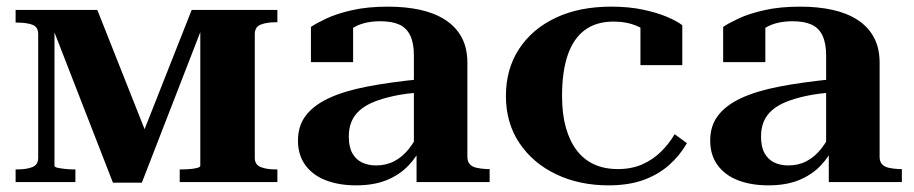

<svg xmlns="http://www.w3.org/2000/svg" viewBox="-20 -548 2751 578"><path d="M273 -518 428 -127 401 -123 557 -518H815V-481H809Q783 -481 765 -474Q747 -467 747 -445V-73Q747 -52 765 -45Q783 -38 809 -38H815V0H521V-38H526Q538 -38 551 -39Q564 -40 573.5 -42.5Q583 -45 583 -49V-492L598 -490L407 2H320L127 -494L144 -496V-49Q144 -45 153 -43Q162 -41 175.5 -39.5Q189 -38 201 -38H207V0H27V-38H32Q60 -38 77.5 -45Q95 -52 95 -73V-445Q95 -467 77.5 -473.5Q60 -480 32 -480H27V-518Z M1249 -310V-270Q1203 -267 1167.5 -259.5Q1132 -252 1106 -241.5Q1080 -231 1063 -216Q1046 -201 1038 -181.5Q1030 -162 1030 -137Q1030 -106 1040.5 -87Q1051 -68 1069.5 -59Q1088 -50 1112 -50Q1143 -50 1167.5 -63Q1192 -76 1211 -100Q1230 -124 1244 -156L1251 -112Q1236 -77 1209 -49Q1182 -21 1143.5 -5.5Q1105 10 1052 10Q1001 10 961.5 -5Q922 -20 899.5 -50.5Q877 -81 877 -125Q877 -169 900.5 -200Q924 -231 970 -252.5Q1016 -274 1086 -287.5Q1156 -301 1249 -310ZM1234 0V-97L1226 -96V-381Q1226 -418 1215 -441Q1204 -464 1182 -474Q1160 -484 1125 -484Q1081 -484 1050.5 -468.5Q1020 -453 1002 -430Q1002 -442 1004.5 -452Q1007 -462 1012.5 -469Q1018 -476 1026 -480Q1034 -484 1043 -486V-361H916V-467Q932 -478 963 -492.5Q994 -507 1040.5 -517.5Q1087 -528 1148 -528Q1201 -528 1244.5 -518.5Q1288 -509 1320 -488.5Q1352 -468 1369.5 -436Q1387 -404 1387 -359V-76Q1387 -62 1394 -54Q1401 -46 1414 -43Q1427 -40 1445 -39H1454V0Z M1840 -39Q1881 -39 1913 -53Q1945 -67 1969.5 -91Q1994 -115 2011 -144L2048 -117Q2026 -79 1993.5 -50.5Q1961 -22 1916.5 -6Q1872 10 1812 10Q1724 10 1654 -23.5Q1584 -57 1543.5 -117.5Q1503 -178 1503 -259Q1503 -340 1542.5 -400.5Q1582 -461 1653 -494.5Q1724 -528 1820 -528Q1873 -528 1915.5 -519Q1958 -510 1988.5 -497Q2019 -484 2034 -472V-352H1908V-480Q1917 -479 1924.5 -475Q1932 -471 1937.5 -464Q1943 -457 1945 -449Q1947 -441 1944 -434Q1929 -456 1898 -469.5Q1867 -483 1827 -483Q1775 -483 1740.5 -457.5Q1706 -432 1689 -382Q1672 -332 1672 -259Q1672 -205 1683.5 -164Q1695 -123 1716.5 -95Q1738 -67 1769 -53Q1800 -39 1840 -39Z M2490 -310V-270Q2444 -267 2408.5 -259.5Q2373 -252 2347 -241.5Q2321 -231 2304 -216Q2287 -201 2279 -181.5Q2271 -162 2271 -137Q2271 -106 2281.5 -87Q2292 -68 2310.5 -59Q2329 -50 2353 -50Q2384 -50 2408.5 -63Q2433 -76 2452 -100Q2471 -124 2485 -156L2492 -112Q2477 -77 2450 -49Q2423 -21 2384.5 -5.5Q2346 10 2293 10Q2242 10 2202.5 -5Q2163 -20 2140.5 -50.5Q2118 -81 2118 -125Q2118 -169 2141.5 -200Q2165 -231 2211 -252.5Q2257 -274 2327 -287.5Q2397 -301 2490 -310ZM2475 0V-97L2467 -96V-381Q2467 -418 2456 -441Q2445 -464 2423 -474Q2401 -484 2366 -484Q2322 -484 2291.5 -468.5Q2261 -453 2243 -430Q2243 -442 2245.5 -452Q2248 -462 2253.5 -469Q2259 -476 2267 -480Q2275 -484 2284 -486V-361H2157V-467Q2173 -478 2204 -492.5Q2235 -507 2281.5 -517.5Q2328 -528 2389 -528Q2442 -528 2485.5 -518.5Q2529 -509 2561 -488.5Q2593 -468 2610.5 -436Q2628 -404 2628 -359V-76Q2628 -62 2635 -54Q2642 -46 2655 -43Q2668 -40 2686 -39H2695V0Z"/></svg>

Font: Roboto Serif 120pt Expanded SemiBold
Style: Regular
Weight: 600
Width: 7
Designer: Greg Gazdowicz
Foundry: Commercial Type
Version: Version 1.008